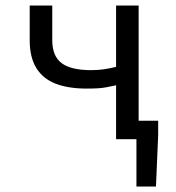

<svg xmlns="http://www.w3.org/2000/svg" viewBox="-20 -506 640 698"><path d="M402 0V-196Q383 -192 368 -189Q353 -186 336 -185Q319 -184 294 -184Q229 -184 183 -201.5Q137 -219 112.5 -258Q88 -297 88 -360V-486H170V-360Q170 -302 204 -276.5Q238 -251 311 -251Q336 -251 357 -254Q378 -257 402 -263V-486H484V0ZM476 172V0H438V-67H555V-15L547 172Z"/></svg>

Font: Source Code Pro
Style: Regular
Weight: 400
Monospace: yes
Designer: Paul D. Hunt, Teo Tuominen
Foundry: Adobe Systems Incorporated
Version: Version 1.018;hotconv 1.0.116;makeotfexe 2.5.65601